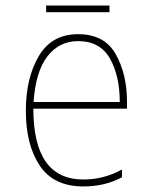

<svg xmlns="http://www.w3.org/2000/svg" viewBox="-20 -661 540 691"><path d="M374 -617V-641H146V-617ZM419 -23V-51Q354 -15 280 -15Q100 -15 100 -270H437V-296Q437 -394 396.5 -466Q356 -538 261 -538Q166 -538 119.5 -459Q73 -380 73 -262Q73 -140 123 -65Q173 10 280 10Q358 10 419 -23ZM261 -513Q340 -513 375.5 -450.5Q411 -388 411 -294H101Q108 -403 150.5 -458Q193 -513 261 -513Z"/></svg>

Font: Noto Sans Mono UI Condensed Thin
Style: Regular
Weight: 250
Width: 3
Designer: Monotype Design team
Foundry: Monotype Imaging Inc.
Version: 1.000